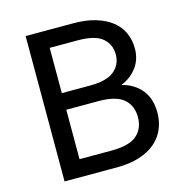

<svg xmlns="http://www.w3.org/2000/svg" viewBox="-104 -797 858 893"><g transform="rotate(-15 325.0 -350.0)"><path d="M98 -700H328Q389 -700 435 -686Q481 -672 512 -647.5Q543 -623 558.5 -588.5Q574 -554 574 -513Q574 -459 544 -420.5Q514 -382 469 -365Q527 -351 562.5 -309Q598 -267 598 -198Q598 -155 582.5 -119Q567 -83 536.5 -56.5Q506 -30 459 -15Q412 0 349 0H98ZM347 -82Q432 -82 468.5 -114Q505 -146 505 -201Q505 -256 468.5 -288Q432 -320 347 -320H192V-82ZM328 -400Q409 -400 445 -430.5Q481 -461 481 -509Q481 -558 445.5 -588Q410 -618 328 -618H192V-400Z"/></g></svg>

Font: Golos UI VF
Style: Regular
Weight: 400
Designer: A.Korolkova, Vitaly Kuzmin
Foundry: ParaType Ltd
Version: Version 2.000